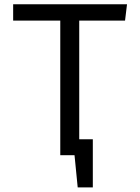

<svg xmlns="http://www.w3.org/2000/svg" viewBox="-20 -708 640 876"><path d="M403.5 -72.5V147H334.5L320 0H298L304.5 -72.5ZM341.5 -614V0H255V-614H40V-688.5H559.5L550.5 -614Z"/></svg>

Font: Fast_Mono
Style: Regular
Weight: 400
Monospace: yes
Designer: Carrois Corporate, Edenspiekermann AG, Nikita Prokopov
Foundry: Carrois Corporate, Edenspiekermann AG, Nikita Prokopov
Version: Version 5.002